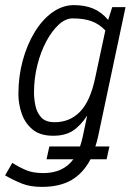

<svg xmlns="http://www.w3.org/2000/svg" viewBox="-27 -538 527 751"><path d="M-7 148 21 99Q48 116 75 127.5Q102 139 143 139Q220 139 260 85H155L166 35H286Q293 15 297 -5L314 -86Q287 -45 257 -26Q227 -7 181 -7Q130 -7 100.5 -31.5Q71 -56 58 -93.5Q45 -131 45 -170Q45 -239 62 -301.5Q79 -364 109 -413Q139 -462 178.5 -490Q218 -518 262 -518Q305 -518 337.5 -504.5Q370 -491 396 -460L412 -510H464L356 -1Q354 8 351.5 17Q349 26 346 35H401L390 85H327Q299 139 253 166Q207 193 137 193Q91 193 58.5 180Q26 167 -7 148ZM106 -176Q106 -152 111.5 -125Q117 -98 134 -79Q151 -60 187 -60Q246 -60 286 -101Q326 -142 345 -232L385 -419Q360 -445 330 -455.5Q300 -466 257 -466Q229 -466 202.5 -441.5Q176 -417 154 -376Q132 -335 119 -283Q106 -231 106 -176Z"/></svg>

Font: Radio Canada Condensed Light
Style: Italic
Weight: 300
Width: 3
Italic angle: -12°
Designer: Charles Daoud, Etienne Aubert Bonn, Alexandre Saumier Demers, Jacques Le Bailly
Foundry: Radio-Canada
Version: Version 2.104; ttfautohint (v1.8.4.7-5d5b);gftools[0.9.28.de